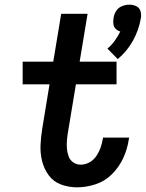

<svg xmlns="http://www.w3.org/2000/svg" viewBox="-20 -794 624 822"><path d="M484 -541Q524 -574 549.5 -620.5Q575 -667 583 -716Q586 -732 581.5 -746.5Q577 -761 563.5 -767.5Q550 -774 534 -774Q518 -774 502 -767.5Q486 -761 477 -746.5Q468 -732 466 -716Q464 -703 465.5 -691Q467 -679 475.5 -670.5Q484 -662 495 -659Q485 -639 471.5 -620Q458 -601 440 -586ZM310 8Q349 8 389 -5Q429 -18 459.5 -48.5Q490 -79 507.5 -117Q525 -155 531 -195Q532 -200 533 -205H421L420 -199Q417 -180 410.5 -161.5Q404 -143 392.5 -126Q381 -109 363 -99Q345 -89 326 -89Q308 -89 294 -98.5Q280 -108 274 -124Q268 -140 266.5 -157.5Q265 -175 266.5 -192.5Q268 -210 271 -228L305 -433H479V-530H321L355 -735H242L208 -530H77V-433H192L161 -244Q155 -208 153.5 -172.5Q152 -137 160.5 -103.5Q169 -70 189 -43Q209 -16 241.5 -4Q274 8 310 8Z"/></svg>

Font: Iosevka Sparkle SmBdObl
Style: Regular
Weight: 600
Italic angle: -9°
Designer: Belleve Invis
Foundry: Belleve Invis
Version: Version 4.5.0; ttfautohint (v1.8.3)